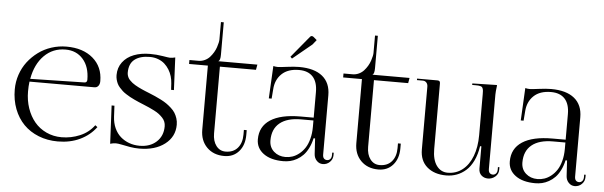

<svg xmlns="http://www.w3.org/2000/svg" viewBox="-47 -855 3203 1018"><g transform="rotate(5 1555.0 -346.0)"><path d="M34 -248Q34 -288.8 46.9 -326.9Q59.8 -365 83.2 -395.8Q106.8 -426.5 138 -449.6Q169.2 -472.8 208 -485.4Q246.8 -498 288 -498Q376 -498 429 -452.6Q482 -407.2 482 -331Q482 -315.2 474.4 -305.6Q466.8 -296 454 -296H108.2Q105 -272.2 105 -244Q105 -196.2 119.2 -154.5Q133.5 -112.8 158.9 -82.4Q184.2 -52 221.6 -34.5Q259 -17 303 -17Q353.8 -17 400.2 -36.6Q446.8 -56.2 476 -96L488 -87Q454.5 -42.2 402.4 -17.6Q350.2 7 285 7Q229.5 7 182.6 -11.6Q135.8 -30.2 103.1 -63.5Q70.5 -96.8 52.2 -144.2Q34 -191.8 34 -248ZM110.8 -311 399 -317Q405.2 -317 409.1 -320.9Q413 -324.8 413 -332Q413 -401.2 377.6 -441.6Q342.2 -482 284 -482Q217 -482 171 -436.1Q125 -390.2 110.8 -311Z M719 7Q694 7 669.1 2.8Q644.2 -1.5 624.4 -5.8Q604.5 -10 592 -10Q580.5 -10 563 -5L553 -208H568L571 -150Q572.8 -116.2 585.1 -89.1Q597.5 -62 617.6 -44.4Q637.8 -26.8 663.6 -17.4Q689.5 -8 719 -8Q774.5 -8 808.8 -39.5Q843 -71 843 -122Q843 -135 838.6 -146.4Q834.2 -157.8 825 -167.5Q815.8 -177.2 805.8 -185Q795.8 -192.8 780 -200.9Q764.2 -209 751.6 -214.6Q739 -220.2 720 -228Q704.8 -234.2 695.4 -238.2Q686 -242.2 671.2 -249.1Q656.5 -256 647.1 -261.2Q637.8 -266.5 625.5 -274.2Q613.2 -282 605.5 -289.1Q597.8 -296.2 589.2 -305.8Q580.8 -315.2 576 -325Q571.2 -334.8 568.1 -346.5Q565 -358.2 565 -371Q565 -410.5 586.9 -439.6Q608.8 -468.8 646.5 -483.4Q684.2 -498 733 -498Q767 -498 799.8 -492.5Q832.5 -487 839 -487Q852.2 -487 867 -491L875 -318H860L858 -352Q856.8 -371.2 851.5 -389.5Q846.2 -407.8 835.9 -424.6Q825.5 -441.5 811.4 -454.1Q797.2 -466.8 777 -474.4Q756.8 -482 733 -482Q681.2 -482 652.1 -459.4Q623 -436.8 623 -389Q623 -381.2 625.2 -373.8Q627.5 -366.2 631 -360.1Q634.5 -354 641 -347.8Q647.5 -341.5 653.4 -336.6Q659.2 -331.8 668.9 -326.2Q678.5 -320.8 685.8 -316.9Q693 -313 704.8 -307.8Q716.5 -302.5 724.2 -299.4Q732 -296.2 745 -291Q764.8 -283 778.1 -277.1Q791.5 -271.2 809.9 -261.9Q828.2 -252.5 840.5 -244Q852.8 -235.5 866.2 -223.4Q879.8 -211.2 887.6 -198.8Q895.5 -186.2 900.8 -170.1Q906 -154 906 -136Q906 -72.2 854.4 -32.6Q802.8 7 719 7Z M1107 -463V-108Q1107 -67 1126 -42Q1145 -17 1176 -17Q1217 -17 1240 -43.6Q1263 -70.2 1263 -115V-140H1278V-115Q1278 -60 1248.6 -26.5Q1219.2 7 1171 7Q1113.5 7 1078.2 -28.5Q1043 -64 1043 -122V-463H943V-484H991Q1009 -484 1024.8 -491.5Q1040.5 -499 1051.1 -510.9Q1061.8 -522.8 1070 -536.6Q1078.2 -550.5 1082.9 -564.6Q1087.5 -578.8 1089.8 -589.2Q1092 -599.8 1092 -606V-699H1107V-527Q1107 -496.2 1097 -492V-491H1304L1299 -463Z M1341 0ZM1484 -539 1475 -548 1570 -663Q1574 -667 1578 -667Q1583.5 -667 1587 -664L1606 -648L1586 -623ZM1341 -97Q1341 -165.2 1396 -201.1Q1451 -237 1556 -237H1626V-373Q1626 -426.8 1600.6 -454.4Q1575.2 -482 1527 -482Q1467.8 -482 1435 -450.5Q1402.2 -419 1399 -368L1395 -318H1380L1389 -491Q1401 -488 1413 -488Q1424 -488 1461.8 -493Q1499.5 -498 1526 -498Q1607 -498 1650 -463Q1693 -428 1693 -362V-47Q1693 -32.2 1699.5 -25.6Q1706 -19 1716 -19Q1726.2 -19 1733.1 -26.6Q1740 -34.2 1740 -48V-61H1748V-48Q1748 -26.5 1732.5 -11.2Q1717 4 1695 4Q1676.2 4 1662.8 -10.1Q1649.2 -24.2 1648 -45L1643 -128H1635Q1628.5 -98.5 1616.6 -75Q1604.8 -51.5 1590 -36.4Q1575.2 -21.2 1557.2 -11.2Q1539.2 -1.2 1521.5 2.9Q1503.8 7 1485 7Q1418.2 7 1379.6 -21.5Q1341 -50 1341 -97ZM1408 -97Q1408 -60.5 1433 -38.2Q1458 -16 1495 -16Q1513.8 -16 1532 -22.1Q1550.2 -28.2 1567.4 -41.9Q1584.5 -55.5 1597.5 -75.1Q1610.5 -94.8 1618.2 -123.9Q1626 -153 1626 -188V-222H1560Q1486.5 -222 1447.2 -189.9Q1408 -157.8 1408 -97Z M1863 -122V-463H1763V-484H1811Q1829 -484 1844.8 -491.5Q1860.5 -499 1871.1 -510.9Q1881.8 -522.8 1890 -536.6Q1898.2 -550.5 1902.9 -564.6Q1907.5 -578.8 1909.8 -589.2Q1912 -599.8 1912 -606V-699H1927V-527Q1927 -496.2 1917 -492V-491H2114L2109 -463H1927V-108Q1927 -67 1946 -42Q1965 -17 1996 -17Q2037 -17 2060 -43.6Q2083 -70.2 2083 -115V-140H2098V-115Q2098 -60 2068.6 -26.5Q2039.2 7 1991 7Q1933.5 7 1898.2 -28.5Q1863 -64 1863 -122Z M2212 -119V-453Q2212 -466.5 2204.6 -474.8Q2197.2 -483 2185 -483H2154V-491H2262Q2270.2 -491 2273.6 -487.6Q2277 -484.2 2277 -476V-127Q2277 -70 2299.5 -39Q2322 -8 2359 -8Q2403.5 -8 2437.4 -34.5Q2471.2 -61 2489.6 -109.2Q2508 -157.5 2508 -221V-439Q2508 -449.8 2507.5 -456.2Q2507 -462.8 2505.1 -468.1Q2503.2 -473.5 2500.6 -476.1Q2498 -478.8 2492.4 -480.5Q2486.8 -482.2 2480.4 -482.6Q2474 -483 2463 -483H2448V-491L2579 -494V-488Q2575 -458 2575 -443V-47Q2575 -32.2 2581.5 -25.6Q2588 -19 2598 -19Q2608.2 -19 2615.1 -26.6Q2622 -34.2 2622 -48V-61H2630V-48Q2630 -24.8 2612.9 -10.4Q2595.8 4 2574 4Q2553.8 4 2539.4 -8.8Q2525 -21.5 2525 -45V-163H2518Q2511.5 -119.2 2495.6 -86Q2479.8 -52.8 2457.4 -32.8Q2435 -12.8 2408.5 -2.9Q2382 7 2352 7Q2288.8 7 2250.4 -26Q2212 -59 2212 -119Z M2682 -97Q2682 -165.2 2737 -201.1Q2792 -237 2897 -237H2967V-373Q2967 -426.8 2941.6 -454.4Q2916.2 -482 2868 -482Q2808.8 -482 2776 -450.5Q2743.2 -419 2740 -368L2736 -318H2721L2730 -491Q2742 -488 2754 -488Q2765 -488 2802.8 -493Q2840.5 -498 2867 -498Q2948 -498 2991 -463Q3034 -428 3034 -362V-47Q3034 -32.2 3040.5 -25.6Q3047 -19 3057 -19Q3067.2 -19 3074.1 -26.6Q3081 -34.2 3081 -48V-61H3089V-48Q3089 -26.5 3073.5 -11.2Q3058 4 3036 4Q3017.2 4 3003.8 -10.1Q2990.2 -24.2 2989 -45L2984 -128H2976Q2969.5 -98.5 2957.6 -75Q2945.8 -51.5 2931 -36.4Q2916.2 -21.2 2898.2 -11.2Q2880.2 -1.2 2862.5 2.9Q2844.8 7 2826 7Q2759.2 7 2720.6 -21.5Q2682 -50 2682 -97ZM2749 -97Q2749 -60.5 2774 -38.2Q2799 -16 2836 -16Q2854.8 -16 2873 -22.1Q2891.2 -28.2 2908.4 -41.9Q2925.5 -55.5 2938.5 -75.1Q2951.5 -94.8 2959.2 -123.9Q2967 -153 2967 -188V-222H2901Q2827.5 -222 2788.2 -189.9Q2749 -157.8 2749 -97Z"/></g></svg>

Font: FogtwoNo5
Style: Regular
Weight: 400
Designer: gluk (gluksza@wp.pl)
Foundry: gluk (gluksza@wp.pl)
Version: Version 0.87